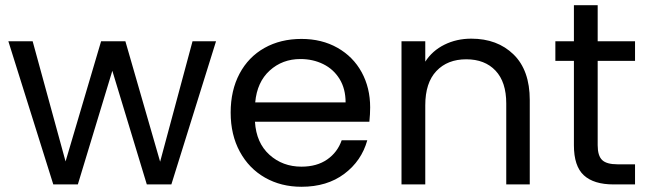

<svg xmlns="http://www.w3.org/2000/svg" viewBox="-20 -706 2484 735"><path d="M807 -548 636 0H542L410 -435L278 0H184L12 -548H105L231 -88L367 -548H460L593 -87L717 -548Z M1397 -295Q1397 -269 1394 -240H956Q961 -159 1011.5 -113.5Q1062 -68 1134 -68Q1193 -68 1232.5 -95.5Q1272 -123 1288 -169H1386Q1364 -90 1298 -40.5Q1232 9 1134 9Q1056 9 994.5 -26Q933 -61 898 -125.5Q863 -190 863 -275Q863 -360 897 -424Q931 -488 992.5 -522.5Q1054 -557 1134 -557Q1212 -557 1272 -523Q1332 -489 1364.5 -429.5Q1397 -370 1397 -295ZM1303 -314Q1303 -366 1280 -403.5Q1257 -441 1217.5 -460.5Q1178 -480 1130 -480Q1061 -480 1012.5 -436Q964 -392 957 -314Z M1784 -558Q1884 -558 1946 -497.5Q2008 -437 2008 -323V0H1918V-310Q1918 -392 1877 -435.5Q1836 -479 1765 -479Q1693 -479 1650.5 -434Q1608 -389 1608 -303V0H1517V-548H1608V-470Q1635 -512 1681.5 -535Q1728 -558 1784 -558Z M2268 -473V-150Q2268 -110 2285 -93.5Q2302 -77 2344 -77H2411V0H2329Q2253 0 2215 -35Q2177 -70 2177 -150V-473H2106V-548H2177V-686H2268V-548H2411V-473Z"/></svg>

Font: MSTAGE
Style: Regular
Weight: 400
Designer: Ninad Kale (Devanagari), Jonny Pinhorn (Latin)
Foundry: Indian Type Foundry
Version: 4.004